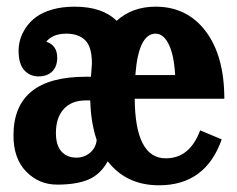

<svg xmlns="http://www.w3.org/2000/svg" viewBox="-20 -532 704 570"><path d="M472.2 -62Q543.5 -62 574.2 -145L638.2 -118.2Q590.3 18.1 452.1 18.1Q355 18.1 299.8 -53.2Q278.3 -14.2 242.7 1Q207 16.1 149.9 16.1Q95.7 16.1 57.9 -22.5Q20 -61 20 -129.9Q20 -304.2 234.9 -304.2H250L252.9 -342.8Q252.9 -393.1 232.9 -412.6Q212.9 -432.1 176.8 -432.1Q137.2 -432.1 117.2 -408.2Q149.9 -397.5 149.9 -360.8Q149.9 -334.5 135 -319.8Q120.1 -305.2 94.2 -305.2Q68.8 -305.2 52 -323.7Q35.2 -342.3 35.2 -380.9Q35.2 -397.9 40 -415Q44.9 -432.1 56.9 -450Q68.8 -467.8 87.2 -481.4Q105.5 -495.1 135 -503.7Q164.6 -512.2 201.2 -512.2Q284.2 -512.2 326.2 -470.2Q372.6 -512.2 441.9 -512.2Q535.6 -512.2 590.8 -439Q646 -365.7 646 -238.8H379.9Q381.3 -62 472.2 -62ZM441.9 -432.1Q391.1 -432.1 381.8 -309.1H500Q496.6 -368.7 481 -400.4Q465.3 -432.1 441.9 -432.1ZM207 -64Q229.5 -64 246.8 -78.1Q264.2 -92.3 267.1 -116.2Q249.5 -168.5 248 -233.9H234.9Q192.4 -233.9 169.2 -208.3Q146 -182.6 146 -137.2Q146 -100.6 162.4 -82.3Q178.7 -64 207 -64Z"/></svg>

Font: Margherita Black
Style: Regular
Weight: 900
Designer: James Puckett
Foundry: Dunwich Type Founders
Version: Version 1.008;hotconv 1.0.109;makeotfexe 2.5.65596